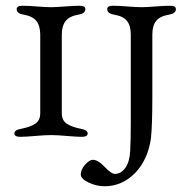

<svg xmlns="http://www.w3.org/2000/svg" viewBox="-20 -473 670 668"><path d="M435 -353Q435 -384 421.5 -400.5Q408 -417 377 -422Q353 -426 353 -441Q353 -453 373 -453Q393 -453 424 -450.5Q455 -448 473 -448Q490 -448 521 -450.5Q552 -453 572 -453Q592 -453 592 -441Q592 -426 568 -422Q537 -417 523.5 -400.5Q510 -384 510 -353V-136Q510 -34 505 9Q495 81 451 128Q405 175 344 175Q315 175 288 162Q261 149 261 134Q261 117 276 100Q291 83 303 83Q321 83 344 107.5Q367 132 380 132Q401 132 416 111Q431 90 433 52Q435 17 435 -45ZM50 3Q30 3 30 -9Q30 -21 54 -25Q85 -31 102.5 -42.5Q120 -54 120 -79V-352Q120 -383 106.5 -400Q93 -417 62 -422Q38 -426 38 -441Q38 -453 58 -453Q78 -453 109 -450.5Q140 -448 158 -448Q175 -448 206 -450.5Q237 -453 257 -453Q277 -453 277 -441Q277 -426 253 -422Q222 -417 208.5 -400Q195 -383 195 -352V-79Q195 -54 212.5 -42.5Q230 -31 261 -25Q285 -21 285 -9Q285 3 265 3Q246 3 212.5 0Q179 -3 158 -3Q137 -3 103 0Q69 3 50 3Z"/></svg>

Font: EB Garamond SC 12
Style: Regular
Weight: 400
Version: Version 0.016 ; ttfautohint (v0.97) -l 8 -r 50 -G 200 -x 0 -